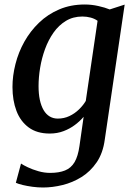

<svg xmlns="http://www.w3.org/2000/svg" viewBox="-20 -584 596 854"><path d="M446 37Q438 97 410 138Q382 179 342.5 203.5Q303 228 258.2 239Q213.5 250 171.5 250Q148.5 250 124.5 246.8Q100.5 243.5 80.8 238.8Q61 234 50.5 229L73.5 143.5Q83.5 150.5 104 160.2Q124.5 170 150.8 177.5Q177 185 203 185Q242.5 185 269.2 174.2Q296 163.5 311.5 137.5Q327 111.5 333.5 65L352 -64.5Q336 -45.5 313.5 -28.5Q291 -11.5 262.8 -0.8Q234.5 10 201 10Q144.5 10 107.8 -17Q71 -44 53.2 -90.8Q35.5 -137.5 35.5 -197Q35.5 -247 48.8 -299.2Q62 -351.5 88.5 -398.8Q115 -446 153.8 -483.2Q192.5 -520.5 243.5 -542.2Q294.5 -564 357 -564Q387.5 -564 417.5 -557.2Q447.5 -550.5 468 -542L534.5 -563.5ZM414 -491.5Q401 -501 383.2 -505.8Q365.5 -510.5 346.5 -510.5Q305 -510.5 273 -491Q241 -471.5 218 -438.8Q195 -406 180.2 -365.5Q165.5 -325 158.5 -282.5Q151.5 -240 151.5 -201Q151.5 -166.5 157.2 -139.8Q163 -113 174 -94.2Q185 -75.5 201 -66Q217 -56.5 237 -56.5Q265 -56.5 288.8 -67.8Q312.5 -79 331.2 -97.2Q350 -115.5 361.5 -135Z"/></svg>

Font: Merriweather 28pt Medium
Style: Italic
Weight: 500
Italic angle: -7.8°
Version: Version 2.101